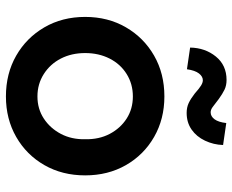

<svg xmlns="http://www.w3.org/2000/svg" viewBox="-90 -704 803 664"><g transform="rotate(90 312.0 -371.5)"><path d="M38 -264Q38 -343 74 -405Q110 -467 172 -502.5Q234 -538 313 -538Q391 -538 453 -502.5Q515 -467 550.5 -405Q586 -343 586 -264Q586 -185 550.5 -123Q515 -61 453 -25.5Q391 10 313 10Q234 10 172 -25.5Q110 -61 74 -123Q38 -185 38 -264ZM461 -264Q462 -312 442.5 -349Q423 -386 389.5 -407.5Q356 -429 313 -429Q270 -429 235.5 -407.5Q201 -386 182 -348.5Q163 -311 163 -264Q163 -217 182 -180Q201 -143 235.5 -121Q270 -99 313 -99Q356 -99 389.5 -121Q423 -143 442.5 -180Q462 -217 461 -264ZM303 -643Q285 -659 275 -665Q265 -671 257 -671Q244 -671 233.5 -657.5Q223 -644 219 -616L144 -627Q145 -679 175 -716Q205 -753 256 -753Q275 -753 289.5 -746Q304 -739 322 -726Q340 -712 349.5 -705Q359 -698 368 -698Q382 -698 392 -711.5Q402 -725 405 -752L481 -741Q480 -708 466 -678.5Q452 -649 427.5 -632Q403 -615 370 -615Q351 -615 336 -622Q321 -629 303 -643Z"/></g></svg>

Font: Mach Medium
Style: Regular
Weight: 500
Version: Version 1.002